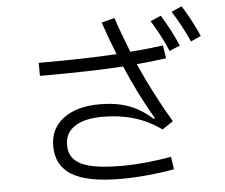

<svg xmlns="http://www.w3.org/2000/svg" viewBox="-57 -895 1171 998"><g transform="rotate(-5 528.0 -396.0)"><path d="M926 -829Q974 -754 1012 -667L959 -643Q919 -732 872 -805ZM270 -162Q270 -92 334 -61Q398 -30 540 -30Q604 -30 676 -37Q748 -44 803 -55L813 11Q757 22 680.5 29.5Q604 37 533 37Q361 37 279.5 -12Q198 -61 198 -163Q198 -254 267.5 -306.5Q337 -359 457 -359Q544 -359 609 -335Q674 -311 732 -258L737 -262Q660 -394 596 -544Q426 -533 161 -533V-601Q408 -601 568 -611Q536 -690 505 -781L573 -799Q600 -717 640 -617Q724 -623 812 -635L822 -567Q734 -555 668 -550Q739 -389 829 -238L772 -200Q645 -293 467 -293Q372 -293 321 -259Q270 -225 270 -162ZM814 -790Q866 -705 899 -627L844 -603Q813 -679 759 -766Z"/></g></svg>

Font: PlemolJP
Style: Regular
Weight: 400
Monospace: yes
Version: v2.0.4; ttfautohint (v1.8.4.7-5d5b-dirty) -l 6 -r 45 -G 200 